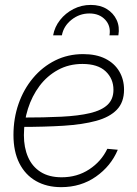

<svg xmlns="http://www.w3.org/2000/svg" viewBox="-20 -751 555 780"><path d="M228.5 9.3Q169.9 9.3 126.2 -15.6Q82.5 -40.5 58.6 -87.9Q34.7 -135.3 34.7 -202.6Q34.7 -270 55.4 -329.3Q76.2 -388.7 114.3 -434.1Q152.3 -479.5 204.1 -505.4Q255.9 -531.2 317.9 -531.2Q371.1 -531.2 408.2 -512.5Q445.3 -493.7 464.6 -460.9Q483.9 -428.2 483.9 -386.7Q483.9 -335.4 454.6 -305.2Q425.3 -274.9 370.6 -260Q315.9 -245.1 238.8 -240.2Q161.6 -235.4 65.4 -235.4L69.3 -273.4Q160.2 -273.4 229.5 -276.9Q298.8 -280.3 345.9 -291.5Q393.1 -302.7 417 -325.4Q440.9 -348.1 440.9 -386.2Q440.9 -431.2 409.2 -461.2Q377.4 -491.2 314.9 -491.2Q259.8 -491.2 215.6 -467Q171.4 -442.9 140.6 -401.9Q109.9 -360.8 93.5 -309.1Q77.1 -257.3 77.1 -201.7Q77.1 -151.4 94 -112.8Q110.8 -74.2 145 -52.5Q179.2 -30.8 230.5 -30.8Q293.5 -30.8 342.5 -63Q391.6 -95.2 416 -146.5L458.5 -142.6Q430.7 -76.2 369.6 -33.4Q308.6 9.3 228.5 9.3ZM348.6 -731Q386.7 -731 413.8 -714.4Q440.9 -697.8 453.9 -669.9Q466.8 -642.1 460.9 -607.4H424.8Q431.2 -645 407.5 -670.7Q383.8 -696.3 343.3 -696.3Q302.7 -696.3 270.5 -670.7Q238.3 -645 231.4 -607.4H195.8Q202.1 -642.1 224.1 -669.9Q246.1 -697.8 278.6 -714.4Q311 -731 348.6 -731Z"/></svg>

Font: Inter 28pt ExtraLight
Style: Italic
Weight: 250
Italic angle: -9.3988°
Designer: Rasmus Andersson
Foundry: rsms
Version: Version 4.001;git-66647c0bb